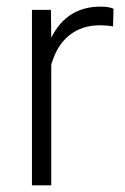

<svg xmlns="http://www.w3.org/2000/svg" viewBox="-20 -558 376 578"><path d="M76.2 0V-528.3H133.3L134.3 -444.3Q180.7 -538.1 283.2 -538.1Q307.6 -538.1 321.8 -531.7L320.3 -478.5Q301.8 -481.9 280.8 -481.9Q226.1 -481.9 188.2 -451.4Q150.4 -420.9 134.3 -362.8V0Z"/></svg>

Font: Roboto Light
Style: Regular
Weight: 300
Designer: Google
Version: Version 2.137; 2017